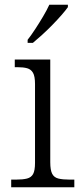

<svg xmlns="http://www.w3.org/2000/svg" viewBox="-20 -786 342 806"><path d="M27 0V-32H47Q76 -32 93.5 -36.5Q111 -41 119 -55.5Q127 -70 127 -102V-433Q127 -466 118.5 -480.5Q110 -495 94 -499.5Q78 -504 52 -504H42V-536H191V-105Q191 -72 199 -56.5Q207 -41 225 -36.5Q243 -32 272 -32H292V0ZM96 -619Q111 -638 128 -664Q145 -690 161 -717Q177 -744 187 -766H265V-756Q256 -743 238.5 -723Q221 -703 199.5 -681Q178 -659 156.5 -639.5Q135 -620 118 -606H96Z"/></svg>

Font: Noto Serif Kannada Light
Style: Regular
Weight: 300
Version: Version 2.003